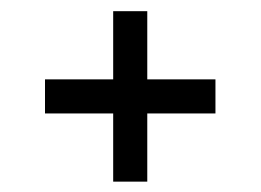

<svg xmlns="http://www.w3.org/2000/svg" viewBox="-20 -458 478 352"><path d="M187.5 -437.5H250V-312.5H375V-250H250V-125H187.5V-250H62.5V-312.5H187.5Z"/></svg>

Font: Pixel Operator
Style: Regular
Weight: 400
Designer: Jayvee Enaguas (HarvettFox96)
Version: 2016.04.25